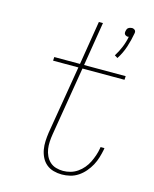

<svg xmlns="http://www.w3.org/2000/svg" viewBox="-114 -824 728 909"><g transform="rotate(15 250.0 -370.0)"><path d="M389 -593 374 -602Q389 -626 399.5 -651.5Q410 -677 415 -704Q414 -704 413 -703.5Q412 -703 411 -703Q407 -703 403 -704.5Q399 -706 396 -709Q393 -712 392.5 -716.5Q392 -721 393 -726Q394 -730 395.5 -734.5Q397 -739 401 -742Q405 -745 410 -746.5Q415 -748 419 -748Q423 -748 427 -746.5Q431 -745 434 -742Q437 -739 437.5 -734.5Q438 -730 437 -726Q431 -692 420 -658Q409 -624 389 -593ZM277 8Q256 8 236 2.5Q216 -3 201 -15.5Q186 -28 177 -46Q168 -64 164.5 -84Q161 -104 162 -125Q163 -146 166 -167L222 -502H98L99 -520H225L260 -735H280L245 -520H449L448 -502H242L186 -164Q183 -146 182 -127.5Q181 -109 183.5 -92Q186 -75 193.5 -59Q201 -43 213.5 -31.5Q226 -20 243 -15Q260 -10 278 -10Q296 -10 314 -15Q332 -20 348 -31Q364 -42 376.5 -57Q389 -72 397 -88.5Q405 -105 411 -122.5Q417 -140 420 -158L421 -165H440L439 -157Q435 -137 429 -117Q423 -97 413 -78.5Q403 -60 388.5 -43Q374 -26 356 -14Q338 -2 317.5 3Q297 8 277 8Z"/></g></svg>

Font: Iosevka Term Curly Th Obl
Style: Regular
Weight: 100
Italic angle: -9°
Designer: Belleve Invis
Foundry: Belleve Invis
Version: Version 32.3.0